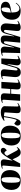

<svg xmlns="http://www.w3.org/2000/svg" viewBox="2336 -2914 593 5306"><g transform="rotate(-90 2633.0 -260.5)"><path d="M292 14Q205 14 148.5 -18Q92 -50 64.5 -107.5Q37 -165 37 -240Q37 -319 66.5 -386.5Q96 -454 161 -494.5Q226 -535 333 -535Q460 -535 523 -467.5Q586 -400 586 -282Q586 -225 570.5 -172Q555 -119 520.5 -77Q486 -35 430 -10.5Q374 14 292 14ZM306 -7Q344 -7 362 -40Q380 -73 385.5 -134.5Q391 -196 391 -281Q391 -405 379.5 -461Q368 -517 322 -517Q294 -517 275.5 -494.5Q257 -472 247 -411Q237 -350 237 -235Q237 -114 250 -60.5Q263 -7 306 -7Z M848 -215 852 -213Q871 -246 896 -287Q921 -328 945.5 -366.5Q970 -405 988 -430Q1025 -480 1055 -508Q1085 -536 1126 -536Q1159 -536 1180 -518.5Q1201 -501 1201 -469Q1201 -435 1177.5 -410Q1154 -385 1128 -370L1109 -399Q1086 -434 1059 -434Q1031 -434 1010 -407Q1002 -398 993.5 -385Q985 -372 979 -363Q1011 -307 1040.5 -251.5Q1070 -196 1101 -138Q1119 -104 1129 -88Q1139 -72 1146.5 -67Q1154 -62 1162 -62Q1175 -62 1186.5 -72Q1198 -82 1210 -96L1223 -84Q1212 -65 1191 -42Q1170 -19 1140.5 -2.5Q1111 14 1075 14Q1024 14 992 -16Q960 -46 934 -102Q921 -131 908 -158Q895 -185 883 -211Q853 -159 824.5 -106.5Q796 -54 767 0H672L712 -453Q715 -495 689 -495Q674 -495 660.5 -491Q647 -487 632 -481L625 -500Q653 -513 697 -524Q741 -535 791 -535Q848 -535 868.5 -501.5Q889 -468 880 -417Z M1520 14Q1433 14 1376.5 -18Q1320 -50 1292.5 -107.5Q1265 -165 1265 -240Q1265 -319 1294.5 -386.5Q1324 -454 1389 -494.5Q1454 -535 1561 -535Q1688 -535 1751 -467.5Q1814 -400 1814 -282Q1814 -225 1798.5 -172Q1783 -119 1748.5 -77Q1714 -35 1658 -10.5Q1602 14 1520 14ZM1534 -7Q1572 -7 1590 -40Q1608 -73 1613.5 -134.5Q1619 -196 1619 -281Q1619 -405 1607.5 -461Q1596 -517 1550 -517Q1522 -517 1503.5 -494.5Q1485 -472 1475 -411Q1465 -350 1465 -235Q1465 -114 1478 -60.5Q1491 -7 1534 -7Z M1945 -447Q1989 -483 2043 -509Q2097 -535 2177 -535Q2252 -535 2293.5 -513.5Q2335 -492 2352 -450L2343 -89Q2343 -69 2345.5 -58.5Q2348 -48 2366 -48Q2382 -48 2399 -57Q2416 -66 2429 -76L2440 -61Q2424 -48 2395 -30Q2366 -12 2331 1Q2296 14 2262 14Q2203 14 2179.5 -13.5Q2156 -41 2160 -92L2182 -431Q2160 -440 2133 -443.5Q2106 -447 2078 -448Q2070 -395 2060 -337.5Q2050 -280 2039 -227Q2028 -174 2017 -135Q1995 -62 1967.5 -24Q1940 14 1897 14Q1861 14 1838.5 -11Q1816 -36 1816 -69Q1816 -99 1833.5 -124Q1851 -149 1875 -164L1966 -93Q1975 -105 1983.5 -128Q1992 -151 1998 -173Q2012 -223 2024 -286.5Q2036 -350 2050 -449Q2029 -449 2004 -445.5Q1979 -442 1954 -433Z M2826 -249H2696L2680 0H2500L2530 -442Q2533 -494 2507 -494Q2495 -494 2482 -491Q2469 -488 2450 -481L2443 -500Q2459 -507 2483.5 -515Q2508 -523 2536 -529Q2564 -535 2588 -535Q2657 -535 2684 -509.5Q2711 -484 2707 -425Q2705 -386 2702.5 -348.5Q2700 -311 2697 -273H2827L2845 -520H3024L2998 -89Q2997 -69 3000 -58.5Q3003 -48 3021 -48Q3038 -48 3055 -57Q3072 -66 3085 -76L3095 -61Q3079 -48 3050 -30Q3021 -12 2986 1Q2951 14 2917 14Q2858 14 2834.5 -13.5Q2811 -41 2815 -92Z M3097 -497Q3126 -511 3170.5 -523Q3215 -535 3266 -535Q3324 -535 3350 -507.5Q3376 -480 3371 -429L3342 -136Q3338 -101 3343.5 -87Q3349 -73 3366 -73Q3383 -73 3395 -91Q3407 -109 3420 -153L3525 -521H3672L3650 -84Q3649 -66 3653.5 -57Q3658 -48 3674 -48Q3684 -48 3701 -54.5Q3718 -61 3737 -74L3747 -58Q3735 -48 3707 -31Q3679 -14 3644 0Q3609 14 3577 14Q3530 14 3502.5 -17.5Q3475 -49 3482 -106L3515 -347L3506 -348L3446 -146Q3431 -92 3412.5 -56Q3394 -20 3365 -2Q3336 16 3287 16Q3220 16 3184.5 -30.5Q3149 -77 3158 -174L3185 -451Q3188 -471 3184 -482.5Q3180 -494 3163 -494Q3146 -494 3132 -489Q3118 -484 3105 -478Z M4144 -384Q4147 -416 4142.5 -432Q4138 -448 4122 -448Q4100 -448 4089 -431.5Q4078 -415 4064 -364L3961 0H3820L3832 -461Q3833 -480 3828.5 -487.5Q3824 -495 3812 -495Q3791 -495 3752 -481L3744 -500Q3754 -504 3778.5 -512.5Q3803 -521 3833.5 -528Q3864 -535 3892 -535Q3951 -535 3977.5 -502Q4004 -469 3998 -411L3974 -174L3982 -171L4040 -376Q4053 -422 4067.5 -458.5Q4082 -495 4109.5 -516Q4137 -537 4188 -537Q4264 -537 4288.5 -496Q4313 -455 4305 -384L4282 -174L4291 -173L4353 -393Q4365 -436 4382.5 -468.5Q4400 -501 4430 -519Q4460 -537 4509 -537Q4572 -537 4609 -493.5Q4646 -450 4638 -355L4618 -126Q4614 -78 4617.5 -63Q4621 -48 4635 -48Q4664 -48 4702 -76L4712 -62Q4699 -48 4669.5 -30.5Q4640 -13 4603 0.5Q4566 14 4530 14Q4481 14 4459 -3.5Q4437 -21 4432.5 -48Q4428 -75 4431 -102L4458 -378Q4462 -417 4455 -432.5Q4448 -448 4428 -448Q4411 -448 4399.5 -431.5Q4388 -415 4374 -366L4265 0H4108Z M5049 -535Q5150 -535 5194 -498.5Q5238 -462 5238 -403Q5238 -359 5216.5 -332Q5195 -305 5162 -290.5Q5129 -276 5093.5 -269Q5058 -262 5031 -257L4939 -239Q4942 -118 4970 -69.5Q4998 -21 5052 -21Q5096 -21 5133.5 -52.5Q5171 -84 5198 -122L5210 -114Q5204 -104 5188.5 -83Q5173 -62 5147 -39.5Q5121 -17 5082 -1.5Q5043 14 4989 14Q4865 14 4803 -49.5Q4741 -113 4741 -223Q4741 -315 4778 -385.5Q4815 -456 4884 -495.5Q4953 -535 5049 -535ZM5081 -416Q5081 -459 5071.5 -488Q5062 -517 5032 -517Q4983 -517 4963 -447.5Q4943 -378 4939 -258L4997 -271Q5025 -277 5044 -290.5Q5063 -304 5072 -333Q5081 -362 5081 -416Z"/></g></svg>

Font: Literata 72pt ExtraBold
Style: Italic
Weight: 800
Italic angle: -2°
Designer: Latin by Veronika Burian and Jose Scaglione. Greek by Irene Vlachou. Cyrillic by Vera Evstafieva
Foundry: TypeTogether
Version: Version 3.002